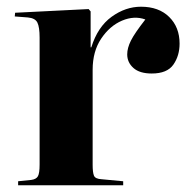

<svg xmlns="http://www.w3.org/2000/svg" viewBox="-20 -552 567 572"><path d="M34 0V-12L73 -16Q88 -18 93 -27Q98 -36 98 -62V-440Q98 -471 91.5 -484.5Q85 -498 63 -500L24 -503L25 -514L244 -525L250 -518V-411H252Q271 -472 312.5 -502Q354 -532 400 -532Q453 -532 484 -501.5Q515 -471 515 -422Q515 -386 496.5 -359.5Q478 -333 432 -333Q396 -333 377.5 -349.5Q359 -366 359 -390Q359 -409 370 -431Q381 -453 413 -494Q380 -506 343.5 -490.5Q307 -475 281.5 -437Q256 -399 256 -344V-61Q256 -38 260 -28.5Q264 -19 283 -18L347 -12V0Z"/></svg>

Font: Literata 72pt
Style: Bold
Weight: 700
Designer: Latin by Veronika Burian and Jose Scaglione. Greek by Irene Vlachou. Cyrillic by Vera Evstafieva.
Foundry: TypeTogether
Version: Version 3.002